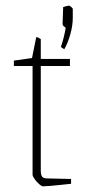

<svg xmlns="http://www.w3.org/2000/svg" viewBox="-20 -648 304 678"><path d="M132 10Q127 10 118 2Q109 -6 102 -16Q95 -26 95 -31V-415H29V-434L93 -443L108 -517Q113 -517 124 -510V-440H227V-415H124V-46Q124 -30 129 -24Q134 -18 146 -18L231 -16V1Q220 2 198 4.5Q176 7 157 8.5Q138 10 132 10ZM207 -474 195 -482Q207 -518 212 -550Q208 -553 204.5 -556Q201 -559 201 -563L203 -623Q218 -628 224 -628Q226 -628 231.5 -623.5Q237 -619 237 -616V-585Q237 -558 228.5 -527.5Q220 -497 207 -474Z"/></svg>

Font: Grenze Gotisch Thin
Style: Regular
Weight: 100
Designer: Renata Polastri
Foundry: Omnibus-Type
Version: Version 1.001